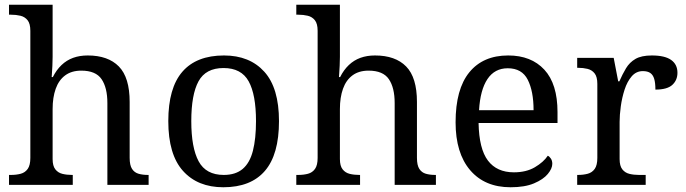

<svg xmlns="http://www.w3.org/2000/svg" viewBox="-20 -780 2893 810"><path d="M18 0V-42H26Q49 -42 67.5 -47Q86 -52 97 -67.5Q108 -83 108 -114V-650Q108 -680 96.5 -694.5Q85 -709 66.5 -713.5Q48 -718 26 -718H18V-760H202V-540Q202 -522 201 -502.5Q200 -483 199 -469Q198 -455 198 -455H203Q218 -485 239.5 -505.5Q261 -526 288.5 -536Q316 -546 350 -546Q436 -546 481.5 -499.5Q527 -453 527 -350V-114Q527 -83 537 -67.5Q547 -52 564.5 -47Q582 -42 604 -42H607V0H433V-345Q433 -410 408.5 -446Q384 -482 323 -482Q282 -482 255 -462Q228 -442 215 -405.5Q202 -369 202 -320V-109Q202 -80 213.5 -65.5Q225 -51 243.5 -46.5Q262 -42 284 -42H287V0Z M922 10Q814 10 752 -59Q690 -128 690 -269Q690 -409 749.5 -477.5Q809 -546 925 -546Q1033 -546 1095 -477.5Q1157 -409 1157 -269Q1157 -128 1097.5 -59Q1038 10 922 10ZM924 -42Q974 -42 1004 -67.5Q1034 -93 1047 -144Q1060 -195 1060 -269Q1060 -381 1029 -437Q998 -493 923 -493Q848 -493 817.5 -437Q787 -381 787 -269Q787 -157 818 -99.5Q849 -42 924 -42Z M1230 0V-42H1238Q1261 -42 1279.5 -47Q1298 -52 1309 -67.5Q1320 -83 1320 -114V-650Q1320 -680 1308.5 -694.5Q1297 -709 1278.5 -713.5Q1260 -718 1238 -718H1230V-760H1414V-540Q1414 -522 1413 -502.5Q1412 -483 1411 -469Q1410 -455 1410 -455H1415Q1430 -485 1451.5 -505.5Q1473 -526 1500.5 -536Q1528 -546 1562 -546Q1648 -546 1693.5 -499.5Q1739 -453 1739 -350V-114Q1739 -83 1749 -67.5Q1759 -52 1776.5 -47Q1794 -42 1816 -42H1819V0H1645V-345Q1645 -410 1620.5 -446Q1596 -482 1535 -482Q1494 -482 1467 -462Q1440 -442 1427 -405.5Q1414 -369 1414 -320V-109Q1414 -80 1425.5 -65.5Q1437 -51 1455.5 -46.5Q1474 -42 1496 -42H1499V0Z M2134 10Q2025 10 1963.5 -62Q1902 -134 1902 -264Q1902 -404 1960 -475Q2018 -546 2124 -546Q2221 -546 2276.5 -486Q2332 -426 2332 -307V-261H1999Q2001 -152 2038.5 -102.5Q2076 -53 2148 -53Q2200 -53 2236.5 -74.5Q2273 -96 2291 -123Q2298 -120 2304 -111Q2310 -102 2310 -89Q2310 -69 2291 -46Q2272 -23 2233 -6.5Q2194 10 2134 10ZM2231 -315Q2231 -395 2206.5 -443.5Q2182 -492 2122 -492Q2067 -492 2036.5 -446.5Q2006 -401 2001 -315Z M2415 0V-42H2418Q2441 -42 2459.5 -47Q2478 -52 2489 -67.5Q2500 -83 2500 -114V-426Q2500 -456 2488.5 -470.5Q2477 -485 2458.5 -489.5Q2440 -494 2418 -494H2415V-536H2569L2588 -437H2593Q2606 -467 2621 -492Q2636 -517 2661 -531.5Q2686 -546 2730 -546Q2785 -546 2811.5 -527Q2838 -508 2838 -473Q2838 -442 2816.5 -422Q2795 -402 2745 -402Q2745 -430 2740 -447Q2735 -464 2723.5 -472Q2712 -480 2692 -480Q2664 -480 2645 -458Q2626 -436 2615 -402Q2604 -368 2599 -331.5Q2594 -295 2594 -266V-109Q2594 -80 2605.5 -65.5Q2617 -51 2635.5 -46.5Q2654 -42 2676 -42H2704V0Z"/></svg>

Font: Noto Serif Ethiopic
Style: Regular
Weight: 400
Designer: Monotype Design Team
Foundry: Monotype Imaging Inc.
Version: Version 2.102